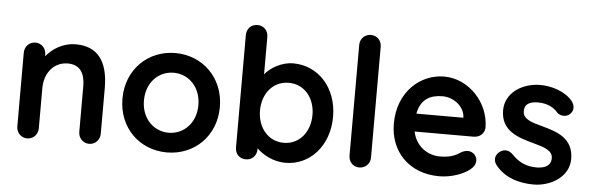

<svg xmlns="http://www.w3.org/2000/svg" viewBox="-48 -899 3286 1068"><g transform="rotate(5 1594.5 -365.0)"><path d="M475 0C509 0 535 -27 535 -62V-317C535 -470 472 -545 355 -545C278 -545 222 -504 189 -464V-473C189 -508 163 -535 129 -535C95 -535 69 -508 69 -473V-62C69 -27 95 0 129 0C163 0 189 -27 189 -62V-285C189 -374 243 -435 319 -435C387 -435 415 -388 415 -317V-62C415 -27 441 0 475 0Z M910 -545C758 -545 638 -431 638 -267C638 -103 758 10 910 10C1061 10 1182 -103 1182 -267C1182 -431 1061 -545 910 -545ZM910 -100C826 -100 758 -167 758 -267C758 -368 826 -435 910 -435C994 -435 1062 -368 1062 -267C1062 -167 994 -100 910 -100Z M1572 10C1707 10 1814 -104 1814 -268C1814 -431 1707 -545 1568 -545C1500 -545 1439 -505 1411 -470V-679C1411 -714 1386 -740 1351 -740C1316 -740 1291 -714 1291 -679V-51C1291 -15 1316 10 1351 10C1386 10 1411 -16 1411 -51V-57C1445 -23 1504 10 1572 10ZM1699 -268C1699 -173 1640 -100 1553 -100C1465 -100 1406 -173 1406 -268C1406 -363 1465 -435 1553 -435C1640 -435 1699 -363 1699 -268Z M2044 -679C2044 -714 2019 -740 1985 -740C1950 -740 1924 -714 1924 -679V-61C1924 -26 1949 0 1983 0C2018 0 2044 -26 2044 -61Z M2601 -44C2620 -59 2629 -77 2629 -94C2629 -120 2607 -144 2578 -144C2567 -144 2556 -141 2544 -135C2522 -123 2498 -100 2425 -100C2356 -100 2290 -144 2273 -226H2603C2635 -226 2662 -248 2664 -280C2664 -424 2546 -545 2411 -545C2279 -545 2154 -439 2154 -260C2154 -106 2260 10 2431 10C2497 10 2566 -15 2601 -44ZM2411 -435C2473 -435 2531 -390 2536 -333V-326H2274C2290 -409 2344 -435 2411 -435Z M2957 10C3050 10 3154 -47 3154 -150C3154 -267 3059 -295 2978 -317C2919 -333 2868 -346 2868 -392C2868 -442 2914 -447 2944 -447C2993 -447 3032 -428 3055 -399C3072 -383 3103 -380 3123 -396C3151 -419 3144 -450 3129 -470C3087 -523 3008 -545 2947 -545C2849 -545 2753 -486 2753 -387C2753 -269 2854 -242 2937 -219C2996 -203 3046 -188 3046 -145C3046 -93 2997 -87 2968 -86C2904 -86 2865 -108 2827 -147C2804 -170 2779 -170 2758 -157C2724 -135 2728 -102 2741 -83C2793 -13 2878 10 2957 10Z"/></g></svg>

Font: Hotpoint
Style: Bold
Weight: 700
Designer: Andrew Paglinawan, Luciano Perondi, Riccardo Olocco
Foundry: CAST Cooperativa Anonima Servizi Tipografici
Version: Version 1.000;PS 2.1;hotconv 16.6.51;makeotf.lib2.5.65220